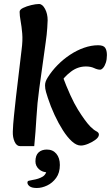

<svg xmlns="http://www.w3.org/2000/svg" viewBox="-20 -716 554 959"><path d="M384 11Q362 11 339 -10Q316 -31 294 -65.5Q272 -100 252.5 -142Q233 -184 219 -227Q215 -239 210 -256Q205 -273 205 -289Q205 -300 208.5 -309.5Q212 -319 219 -330Q239 -362 267.5 -391Q296 -420 330 -442.5Q364 -465 400 -477.5Q436 -490 470 -490Q497 -490 505.5 -477Q514 -464 514 -441Q514 -419 508.5 -402.5Q503 -386 495 -377Q487 -368 480 -368Q467 -368 450 -376Q433 -384 409 -384Q368 -384 333.5 -357.5Q299 -331 280 -299L290 -342Q333 -227 369 -169Q405 -111 431 -84Q448 -67 461 -60.5Q474 -54 474 -44Q474 -31 457.5 -18.5Q441 -6 420 2.5Q399 11 384 11ZM81 14Q63 14 53 -8Q43 -30 44 -59Q45 -93 50 -140Q55 -187 60 -233L88 -469Q94 -514 91 -549Q88 -584 83 -611Q78 -638 78 -657Q78 -668 95.5 -676.5Q113 -685 136 -690.5Q159 -696 175 -696Q192 -696 205 -671.5Q218 -647 218 -615Q218 -608 216 -576Q214 -544 208 -503L176 -273Q166 -201 162 -129.5Q158 -58 151 14ZM117 196Q117 189 123 187Q129 185 142 183Q174 178 193.5 166Q213 154 217 120L220 145Q192 145 174.5 129Q157 113 157 90Q157 60 172.5 45.5Q188 31 214 31Q244 31 261.5 52Q279 73 279 108Q279 147 260.5 172.5Q242 198 215.5 210.5Q189 223 164 223Q139 223 128 214.5Q117 206 117 196Z"/></svg>

Font: Alkatra
Style: Regular
Weight: 400
Designer: Suman Bhandary
Version: Version 1.100;gftools[0.9.22]